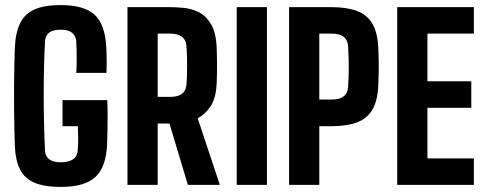

<svg xmlns="http://www.w3.org/2000/svg" viewBox="-20 -724 1900 752"><path d="M218.5 8.1Q154 8.1 115.2 -8.3Q76.4 -24.8 58.2 -60.9Q40.1 -97.1 38 -156.3Q36.1 -214.7 35.3 -282.3Q34.6 -350 35.3 -415.6Q36.1 -481.2 38 -534.2Q40.4 -596.2 59 -633.5Q77.5 -670.9 116.3 -687.5Q155.1 -704.1 218.2 -704.1Q308.1 -704.1 349.4 -667.2Q390.7 -630.3 396.1 -543.1Q397.6 -515.5 397.8 -489.2Q398 -462.8 397 -438.5H278.6Q280 -453.2 280.3 -476.7Q280.5 -500.3 280.1 -524Q279.6 -547.6 278.6 -562.4Q277.1 -584.6 261.6 -596.2Q246.1 -607.7 218.2 -607.7Q187.3 -607.7 172.5 -596.2Q157.7 -584.6 156.3 -562.4Q153.7 -515.7 152.5 -462.8Q151.2 -410 151.2 -354.2Q151.2 -298.5 152.5 -242.6Q153.7 -186.8 156.3 -133.7Q157.6 -111.4 172.8 -99.9Q188.1 -88.4 218.5 -88.4Q248.4 -88.4 265.5 -99.7Q282.5 -111 284.2 -133.7Q286.4 -156.4 286.2 -183.8Q286 -211.2 285 -229.7H224.9V-331.8H400.1Q401.5 -307.8 401.5 -275.7Q401.5 -243.6 400.9 -211.8Q400.3 -180 399.4 -157Q395.2 -68.1 352.9 -30Q310.6 8.1 218.5 8.1Z M479.2 0V-696H645.1Q670 -696 700.3 -693.1Q730.6 -690.1 758.8 -676.1Q787.1 -662 806.6 -629.3Q826.2 -596.5 828.7 -536.5Q829.3 -522.5 829.6 -507.4Q829.9 -492.3 830 -475.6Q830.1 -458.8 829.9 -439.8Q829.8 -420.8 828.7 -399.5Q826.3 -340 804.9 -307.9Q783.5 -275.8 754.3 -260.7L841 0H715.8L643.8 -240.1H597.6V0ZM597.6 -344.5H644.9Q665 -344.5 679.1 -349.5Q693.2 -354.5 701.1 -365.3Q708.9 -376.2 710.3 -393.9Q711.8 -410.7 712.3 -430.4Q712.8 -450.1 712.8 -470.5Q712.8 -490.9 712.1 -509.7Q711.3 -528.4 710.3 -542.9Q709.1 -560.4 701.2 -571.2Q693.3 -582.1 679.3 -587.2Q665.3 -592.4 645.1 -592.4H597.6Z M907.2 0V-696H1025.6V0Z M1112.2 0V-696H1278.1Q1337.3 -696 1377.2 -681.5Q1417 -667 1438 -632.2Q1458.9 -597.5 1461.7 -536.5Q1462.9 -507.7 1463.3 -485.6Q1463.6 -463.5 1463.3 -441.1Q1462.9 -418.7 1461.7 -389.1Q1458.9 -327.8 1437.6 -293.1Q1416.3 -258.3 1376.4 -244Q1336.5 -229.7 1277.9 -229.7H1230.6V0ZM1230.6 -334.1H1277.9Q1311 -334.1 1326.4 -346.9Q1341.8 -359.7 1343.3 -383.5Q1346.2 -424.2 1346 -465.9Q1345.8 -507.6 1343.3 -542.9Q1341.8 -566.9 1326.2 -579.7Q1310.6 -592.4 1278.1 -592.4H1230.6Z M1535.7 0V-696H1835.9V-592.4H1654.1V-405.6H1825.9V-301.9H1654.1V-103.7H1835.9V0Z"/></svg>

Font: Big Shoulders Display SC Thin
Style: Regular
Weight: 100
Designer: Patric King
Foundry: XO Type Co
Version: Version 2.002